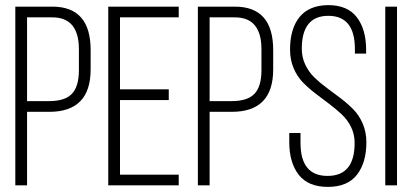

<svg xmlns="http://www.w3.org/2000/svg" viewBox="-20 -726 1615 752"><path d="M185 -700Q335 -700 335 -530V-454Q335 -288 173 -288H86V0H40V-700ZM173 -330Q234 -330 261.5 -358.5Q289 -387 289 -451V-533Q289 -658 185 -658H86V-330Z M641 -376V-334H450V-42H680V0H404V-700H680V-658H450V-376Z M900 -700Q1050 -700 1050 -530V-454Q1050 -288 888 -288H801V0H755V-700ZM888 -330Q949 -330 976.5 -358.5Q1004 -387 1004 -451V-533Q1004 -658 900 -658H801V-330Z M1265 -706Q1341 -706 1377.5 -658.5Q1414 -611 1414 -531V-516H1370V-534Q1370 -664 1266 -664Q1162 -664 1162 -535Q1162 -501 1176 -472Q1190 -443 1212.5 -421.5Q1235 -400 1261.5 -380.5Q1288 -361 1315 -340.5Q1342 -320 1364.5 -297Q1387 -274 1401 -241Q1415 -208 1415 -169Q1415 -89 1378 -41.5Q1341 6 1264 6Q1187 6 1150 -41.5Q1113 -89 1113 -169V-205H1157V-166Q1157 -37 1263 -37Q1369 -37 1369 -166Q1369 -200 1355 -228.5Q1341 -257 1318.5 -278Q1296 -299 1269.5 -319Q1243 -339 1216 -359.5Q1189 -380 1166.5 -403Q1144 -426 1130 -459Q1116 -492 1116 -532Q1116 -613 1153 -659Q1190 -705 1265 -706Z M1535 -700V0H1489V-700Z"/></svg>

Font: Bebas Neue Book
Style: Regular
Weight: 300
Designer: Ryoichi Tsunekawa
Foundry: Ryoichi Tsunekawa
Version: Version 1.003;PS 001.003;hotconv 1.0.88;makeotf.lib2.5.64775